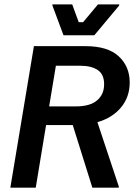

<svg xmlns="http://www.w3.org/2000/svg" viewBox="-20 -862 619 882"><path d="M27.5 0 135.8 -650H372.5Q475 -650 525.4 -603.3Q575.8 -556.7 575.8 -483.3Q575.8 -416.7 536.2 -368.8Q496.7 -320.8 427.5 -300.8L525.8 -5V0H404.2L314.2 -287.5H191.7L144.2 0ZM205.8 -373.3H329.2Q393.3 -373.3 425.8 -400.8Q458.3 -428.3 458.3 -475Q458.3 -520.8 428.8 -540.4Q399.2 -560 349.2 -560H236.7ZM271.7 -700 220.8 -836.7V-841.7H311.7L341.7 -760H361.7L430 -841.7H527.5V-836.7L413.3 -700Z"/></svg>

Font: Familjen Grotesk GF Medium
Style: Italic
Weight: 500
Designer: Anders Wikstroem, Jonas Baeckman, Matilda Gysing, Kristian Moeller
Foundry: Familjen STHML AB
Version: Version 2.000; Beta; Release 4; Build 6